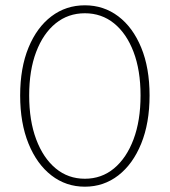

<svg xmlns="http://www.w3.org/2000/svg" viewBox="-20 -692 640 724"><path d="M300 12Q229 12 174 -30.5Q119 -73 87.5 -150.5Q56 -228 56 -332Q56 -436 87.5 -512.5Q119 -589 174 -630.5Q229 -672 300 -672Q371 -672 426 -630.5Q481 -589 512.5 -512.5Q544 -436 544 -332Q544 -228 512.5 -150.5Q481 -73 426 -30.5Q371 12 300 12ZM300 -18Q363 -18 410 -57Q457 -96 483.5 -166.5Q510 -237 510 -332Q510 -427 483.5 -496.5Q457 -566 410 -604Q363 -642 300 -642Q237 -642 190 -604Q143 -566 116.5 -496.5Q90 -427 90 -332Q90 -237 116.5 -166.5Q143 -96 190 -57Q237 -18 300 -18Z"/></svg>

Font: Source Code Pro ExtraLight
Style: Regular
Weight: 200
Monospace: yes
Designer: Paul D. Hunt, Teo Tuominen
Foundry: Adobe
Version: Version 1.026;hotconv 1.1.0;makeotfexe 2.6.0